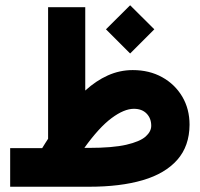

<svg xmlns="http://www.w3.org/2000/svg" viewBox="-20 -709 758 729"><path d="M382.3 -597.7 474.1 -689 565.9 -597.7 474.1 -505.9ZM140.1 -146.5Q146 -156.2 151.6 -165Q157.2 -173.8 162.6 -182.1V-681.6H303.7V-365.2Q344.2 -402.3 389.4 -422.6Q434.6 -442.9 483.9 -442.9Q546.9 -442.9 595.5 -416Q644 -389.2 671.9 -342.3Q699.7 -295.4 699.7 -235.4Q699.2 -154.3 653.1 -102.1Q606.9 -49.8 522 -24.9Q437 0 318.8 0H18.6V-146.5ZM316.9 -147.5Q407.7 -147.5 459.5 -159.4Q511.2 -171.4 532.7 -190.4Q554.2 -209.5 554.2 -231.4Q554.2 -259.8 536.6 -277.8Q519 -295.9 488.3 -295.9Q451.2 -295.9 403.6 -260.5Q356 -225.1 300.3 -147.5Z"/></svg>

Font: Vazir Black UI
Style: Black-UI
Weight: 900
Designer: Saber Rastikerdar
Foundry: Saber Rastikerdar
Version: Version 30.1.0